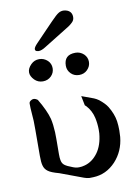

<svg xmlns="http://www.w3.org/2000/svg" viewBox="-100 -967 730 1051"><g transform="rotate(-10 265.5 -441.5)"><path d="M151.4 -32.7Q107.9 -44.4 91.8 -56.6Q73.7 -69.3 68.4 -90.8Q63.5 -107.9 63.5 -144L64 -288.6Q64 -325.2 63.5 -338.9Q62 -368.2 60.1 -388.2Q58.1 -408.2 58.1 -436.5Q58.1 -447.3 73.2 -454.6Q78.1 -457 84 -457Q93.8 -457 106 -447.8Q146 -380.9 158.7 -332.5Q166 -299.8 168 -256.8Q168.5 -240.7 168.5 -223.6V-206.5Q168 -179.7 168 -146V-133.3Q168 -113.8 170.4 -102.5Q173.3 -84 185.5 -74.2Q197.8 -64 232.4 -51.3Q244.1 -46.9 253.4 -45.9Q258.8 -45.4 264.2 -45.4Q280.3 -45.4 296.9 -50.3Q339.4 -62 369.6 -103Q399.4 -144 405.3 -209.5Q405.8 -218.8 405.8 -229Q405.8 -262.2 398.4 -296.4Q388.7 -338.4 360.8 -368.2Q359.9 -369.6 354 -374L343.3 -427.2L409.7 -402.8Q422.9 -397.5 436 -388.2Q466.8 -363.8 480.5 -341.8Q506.3 -299.3 512.7 -257.8Q516.1 -233.4 516.1 -206.5Q516.1 -188.5 514.6 -169.9Q506.8 -91.8 456.5 -37.1Q403.8 19 331.5 21.5Q324.2 22 310.5 22Q295.9 21 281.2 15.6ZM353 -543Q325.7 -543 307.6 -561Q289.1 -579.6 289.1 -605Q289.1 -666.5 353 -666.5Q379.4 -666.5 399.4 -647.9Q417.5 -629.9 417.5 -605Q417.5 -580.1 398.4 -561Q380.4 -543 353 -543ZM151.4 -543Q124 -543 105 -562Q84.5 -583 84.5 -604.5Q84.5 -626.5 105.5 -647.5Q124.5 -666.5 151.4 -666.5Q177.7 -666.5 197.8 -647.9Q215.8 -630.4 215.8 -605Q215.8 -580.1 198.2 -562Q179.2 -543 151.4 -543ZM196.8 -725.6Q173.3 -710.4 156.7 -710.4Q151.9 -710.4 150.4 -711.4Q137.7 -712.9 137.7 -724.1Q137.7 -734.4 157.2 -754.4L213.9 -813.5Q225.6 -825.2 256.6 -857.7Q287.6 -890.1 301.3 -897.9Q313.5 -905.3 327.6 -905.3Q338.4 -905.3 349.6 -900.9Q375 -890.1 375 -861.3Q375 -844.7 363.3 -833.3Q351.6 -821.8 340.3 -814.5Z"/></g></svg>

Font: Caudex
Style: Bold
Weight: 700
Version: Version 1.01